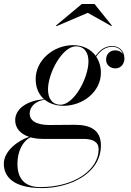

<svg xmlns="http://www.w3.org/2000/svg" viewBox="-64 -700 670 980"><path d="M384 -634.5 505 -566.5 507 -569.5 418.5 -679.5H353.5L221.5 -569.5L224.5 -566.5ZM259.5 -160C361 -160 451 -233 451 -328.5C451 -360.5 442 -388.5 427 -411C451.5 -445 476.5 -461 509 -461C534 -461 555 -448.5 563.5 -424C555 -436.5 540 -443 524 -443C500 -443 477.5 -426.5 477.5 -395.5C477.5 -367.5 500 -351 525 -351C552.5 -351 571 -373.5 571 -401C571 -442.5 542.5 -465 508.5 -465C474.5 -465 448.5 -448.5 424.5 -415C399 -449.5 358 -469.5 309.5 -469.5C208 -469.5 118 -392 118 -296.5C118 -252.5 134 -217 161 -193.5C74 -187 13.5 -144.5 13.5 -86.5C13.5 -47 39 -16.5 84.5 -1.5C29.5 16.5 -44.5 70 -44.5 135.5C-44.5 200.5 2 260 150.5 260C290 260 451 188 451 42C451 -39 393.5 -63 318.5 -63C290 -63 222.5 -62 187.5 -62C143 -62 87.5 -73 87.5 -120.5C87.5 -150.5 111.5 -184 164.5 -191C189 -171 222 -160 259.5 -160ZM245 -165.5C201 -165.5 181 -199.5 181 -243.5C181 -327.5 254.5 -463.5 323.5 -463.5C367.5 -463.5 387.5 -430.5 387.5 -386.5C387.5 -302.5 314 -165.5 245 -165.5ZM25 136.5C25 73 51 21 91.5 1C110.5 6 132 9 157 9H361C409.5 9 439.5 23.5 439.5 62.5C439.5 162.5 322 255 141.5 255C58.5 255 25 208 25 136.5Z"/></svg>

Font: Bodoni* 36pt
Style: Italic
Weight: 400
Italic angle: -13°
Version: Version 2.3